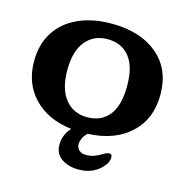

<svg xmlns="http://www.w3.org/2000/svg" viewBox="-98 -574 807 837"><g transform="rotate(15 305.0 -156.0)"><path d="M440 -237Q440 -324 404.5 -368Q369 -412 305 -412Q244 -412 207 -367.5Q170 -323 170 -237Q170 -151 207 -105.5Q244 -60 306 -60Q370 -60 405 -104.5Q440 -149 440 -237ZM305 -482Q436 -482 513 -417Q590 -352 590 -237Q590 -128 519.5 -62Q449 4 328 9Q315 20 308 35Q301 50 301 62Q301 79 312.5 89.5Q324 100 342 100Q364 100 379.5 94.5Q395 89 415 77Q432 67 442 67Q454 67 454 82Q454 102 439 120Q399 170 329 170Q284 170 252.5 149Q221 128 221 86Q221 62 230 41.5Q239 21 253 7Q145 -6 82.5 -71Q20 -136 20 -237Q20 -313 55 -368Q90 -423 154.5 -452.5Q219 -482 305 -482Z"/></g></svg>

Font: Raigarh
Style: Bold
Weight: 700
Designer: jaikishan Patel
Foundry: MagicType
Version: Version 1.000